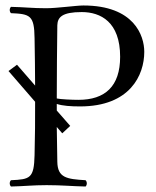

<svg xmlns="http://www.w3.org/2000/svg" viewBox="-20 -675 569 700"><path d="M108 -363 42 -439 11 -416 108 -304C108 -231 108 -186 106 -109C104 -25 90 -21 20 -18C14 -12 14 -1 20 5C69 4 99 0 150 0C206 0 242 4 292 5C298 -1 298 -12 292 -18C223 -22 190 -27 189 -85C188 -130 188 -171 187 -212L207 -189L236 -216L187 -272V-296C209 -289 238 -287 272 -287C454 -287 506 -401 506 -486C506 -545 469 -655 284 -655C258 -655 188 -645 148 -645C98 -645 70 -649 20 -650C14 -644 14 -633 20 -627C90 -624 105 -619 106 -536C107 -468 108 -423 108 -363ZM189 -583C190 -612 206 -631 278 -631C347 -631 418 -595 418 -468C418 -360 363 -311 266 -311C242 -311 200 -313 187 -316V-321C187 -404 188 -500 189 -583Z"/></svg>

Font: Libertinus Serif Display
Style: Regular
Weight: 400
Designer: Philipp H. Poll, Khaled Hosny
Foundry: Caleb Maclennan
Version: Version 7.050;RELEASE